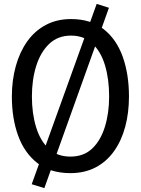

<svg xmlns="http://www.w3.org/2000/svg" viewBox="-20 -878 726 987"><path d="M540 -838 208 89 143 69 477 -858ZM342 12Q239 12 172.5 -39.5Q106 -91 73.5 -180Q41 -269 41 -382Q41 -465 61 -537.5Q81 -610 119.5 -664.5Q158 -719 215 -749.5Q272 -780 345 -780Q447 -780 513 -728Q579 -676 611 -586Q643 -496 643 -382Q643 -299 624 -227.5Q605 -156 567 -102Q529 -48 472.5 -18Q416 12 342 12ZM342 -73Q410 -73 453.5 -114Q497 -155 519 -225.5Q541 -296 541 -382Q541 -471 520 -541.5Q499 -612 455.5 -653.5Q412 -695 345 -695Q278 -695 233.5 -653Q189 -611 166.5 -540Q144 -469 144 -382Q144 -295 165.5 -224.5Q187 -154 230.5 -113.5Q274 -73 342 -73Z"/></svg>

Font: Yaldevi Medium
Style: Regular
Weight: 500
Designer: Sol Matas, Rajitha Manaperi, Kosala Senevirathne
Foundry: Mooniak
Version: Version 1.100